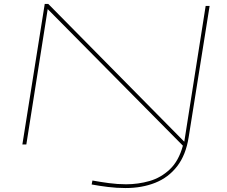

<svg xmlns="http://www.w3.org/2000/svg" viewBox="-20 -730 1149 970"><path d="M93 0 206 -710H224L911 -14L1019 -700H1039L933 -36Q919 53 875 110Q831 167 764 193.5Q697 220 614 220Q569 220 525 214.5Q481 209 443 202L447 182Q485 189 529.5 195Q574 201 617 201Q678 201 735.5 184.5Q793 168 838 125.5Q883 83 904 6L221 -684L113 0Z"/></svg>

Font: Georama Extra Expanded Thin
Style: Italic
Weight: 100
Width: 8
Italic angle: -9°
Designer: Jean-Baptiste Levee
Foundry: Production Type
Version: Version 1.000